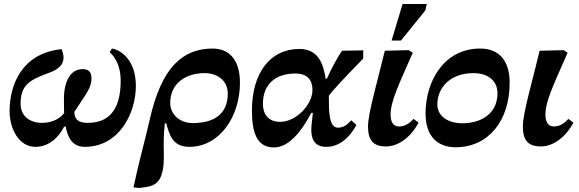

<svg xmlns="http://www.w3.org/2000/svg" viewBox="-20 -724 2898 961"><path d="M404 11C578 11 660 -159 660 -294C660 -429 579 -476 540 -481L529 -463C546 -447 584 -407 584 -320C584 -209 550 -109 419 -109C369 -109 353 -129 352 -164C413 -257 438 -286 438 -331C438 -367 420 -378 394 -378C367 -378 347 -367 332 -348C310 -320 300 -277 300 -230C300 -205 300 -181 301 -158C287 -139 251 -109 191 -109C130 -109 83 -142 83 -205C83 -297 127 -324 224 -359C278 -378 298 -404 298 -436C298 -449 294 -463 289 -478C92 -459 28 -302 28 -168C28 -79 75 11 157 11C227 11 275 -39 301 -90H309C320 -30 346 11 404 11Z M676 217C710 211 766 215 787 155C801 115 800 82 800 38C799 2 798 -43 805 -107H812C827 -56 840 11 927 11C1081 11 1181 -142 1181 -310C1181 -432 1121 -481 1044 -481C891 -481 788 -382 731 -132C711 -41 676 81 648 214ZM945 -108C877 -108 832 -154 832 -208C832 -307 909 -358 1005 -358C1063 -358 1120 -325 1120 -255C1120 -153 1051 -108 945 -108Z M1351 14C1425 14 1488 -64 1538 -159H1546C1543 -126 1538 -98 1538 -74C1538 -25 1557 11 1613 11C1702 11 1749 -72 1764 -98L1738 -122C1719 -101 1701 -85 1671 -85C1626 -85 1626 -170 1626 -233C1626 -237 1626 -241 1626 -244C1639 -265 1692 -322 1798 -431V-472L1692 -470C1673 -444 1641 -386 1616 -330H1610C1600 -386 1584 -479 1479 -479C1329 -479 1241 -355 1241 -171C1241 -56 1268 14 1351 14ZM1381 -114C1340 -114 1296 -136 1296 -205C1296 -301 1357 -356 1459 -356C1518 -356 1544 -324 1544 -273C1544 -203 1465 -114 1381 -114Z M1912 9C1974 9 2036 -37 2075 -110L2050 -129C2036 -115 2015 -91 1977 -91C1946 -91 1935 -118 1935 -150C1935 -218 1976 -300 2046 -460L2026 -473L1906 -470C1872 -326 1822 -159 1822 -91C1822 -19 1851 9 1912 9ZM1987 -521 2109 -672 2116 -704H1995L1940 -521Z M2261 13C2425 13 2531 -120 2531 -310C2531 -417 2481 -481 2383 -481C2204 -481 2110 -320 2110 -156C2110 -36 2175 13 2261 13ZM2292 -107C2237 -107 2169 -133 2169 -202C2169 -282 2230 -358 2350 -358C2427 -358 2470 -316 2470 -258C2470 -154 2388 -107 2292 -107Z M2687 9C2749 9 2811 -37 2850 -110L2825 -129C2811 -115 2790 -91 2752 -91C2721 -91 2710 -118 2710 -150C2710 -218 2751 -300 2821 -460L2801 -473L2681 -470C2647 -326 2597 -159 2597 -91C2597 -19 2626 9 2687 9Z"/></svg>

Font: STIX Two Text
Style: Bold Italic
Weight: 700
Italic angle: -12°
Designer: Ross Mills, John Hudson & Paul Hanslow, Tiro Typeworks Ltd; with prior portions MicroPress Inc. and Coen Hoffman, Elsevi
Foundry: Tiro Typeworks Ltd
Version: Version 2.13 b171